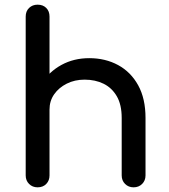

<svg xmlns="http://www.w3.org/2000/svg" viewBox="-20 -801 723 822"><path d="M552 1Q530 1 515.5 -13.5Q501 -28 501 -50V-296Q501 -353 480 -389Q459 -425 423.5 -442.5Q388 -460 342 -460Q300 -460 266 -443Q232 -426 212 -397.5Q192 -369 192 -332H129Q129 -395 159.5 -444.5Q190 -494 243 -523Q296 -552 362 -552Q431 -552 485.5 -522.5Q540 -493 571.5 -436Q603 -379 603 -296V-50Q603 -28 588.5 -13.5Q574 1 552 1ZM141 1Q119 1 104.5 -13.5Q90 -28 90 -50V-496Q90 -519 104.5 -533Q119 -547 141 -547Q164 -547 178 -533Q192 -519 192 -496V-50Q192 -28 178 -13.5Q164 1 141 1ZM141 -199Q119 -199 104.5 -213.5Q90 -228 90 -250V-730Q90 -753 104.5 -767Q119 -781 141 -781Q164 -781 178 -767Q192 -753 192 -730V-250Q192 -228 178 -213.5Q164 -199 141 -199Z"/></svg>

Font: Comfortaa
Style: Bold
Weight: 700
Designer: Johan Aakerlund
Foundry: Johan Aakerlund
Version: Version 3.104; ttfautohint (v1.8.1.43-b0c9)